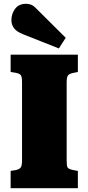

<svg xmlns="http://www.w3.org/2000/svg" viewBox="-20 -991 466 1011"><path d="M36 0V-91L66 -96Q85 -101 90.5 -111.5Q96 -122 96 -147V-559Q96 -585 90 -594.5Q84 -604 61 -608L36 -612V-703H390V-612L361 -606Q344 -602 337.5 -593Q331 -584 331 -556V-144Q331 -117 336 -109Q341 -101 363 -96L390 -91V0ZM290 -736 103 -810Q67 -824 53.5 -843Q40 -862 40 -885Q40 -918 59.5 -944.5Q79 -971 117 -971Q130 -971 143 -966.5Q156 -962 172 -945L326 -792Z"/></svg>

Font: Literata 18pt Black
Style: Regular
Weight: 900
Designer: Latin by Veronika Burian and Jose Scaglione. Greek by Irene Vlachou. Cyrillic by Vera Evstafieva.
Foundry: TypeTogether
Version: Version 3.103;gftools[0.9.29]